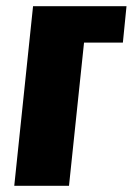

<svg xmlns="http://www.w3.org/2000/svg" viewBox="-20 -598 427 618"><path d="M25.9 0H202.1L250.5 -460.9H375.5L387.2 -578.1H86.4Z"/></svg>

Font: Oswald
Style: Heavy
Weight: 800
Designer: Vernon Adams
Foundry: Vernon Adams
Version: 3.0; ttfautohint (v0.95.6-bc232) -l 8 -r 50 -G 200 -x 0 -w "